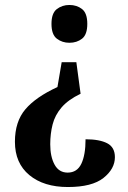

<svg xmlns="http://www.w3.org/2000/svg" viewBox="-20 -560 513 772"><path d="M259 -540Q289 -540 310 -523.5Q331 -507 331 -464Q331 -421 310 -404.5Q289 -388 259 -388Q230 -388 208.5 -404.5Q187 -421 187 -464Q187 -507 208.5 -523.5Q230 -540 259 -540ZM304 -183Q254 -159 227.5 -128Q201 -97 191.5 -59.5Q182 -22 182 20Q182 70 199.5 102Q217 134 252 134Q290 134 307 98.5Q324 63 324 0Q380 0 411 16Q442 32 442 72Q442 119 396 155.5Q350 192 253 192Q156 192 98 144Q40 96 40 10Q40 -71 82 -120.5Q124 -170 211 -210L228 -310H287Z"/></svg>

Font: Noto Serif Hebrew Condensed
Style: Bold
Weight: 700
Width: 3
Designer: Monotype Design Team
Foundry: Monotype Imaging Inc.
Version: Version 2.004; ttfautohint (v1.8.4.7-5d5b)